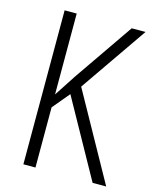

<svg xmlns="http://www.w3.org/2000/svg" viewBox="-109 -787 685 860"><g transform="rotate(15 233.5 -357.0)"><path d="M467 0 243 -403 458 -714H394L203 -437C175 -393 153 -361 139 -339V-714H83V0H139V-279L205 -358L404 0Z"/></g></svg>

Font: Noto Sans Arabic UI Cn Lt
Style: Regular
Weight: 300
Width: 3
Designer: Monotype Design Team, Nadine Chahine and Nizar Qandah
Foundry: Monotype Imaging Inc.
Version: Version 2.010